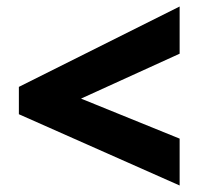

<svg xmlns="http://www.w3.org/2000/svg" viewBox="-20 -657 612 590"><path d="M532 -87V-231L229 -354L532 -492V-637L38 -390V-306Z"/></svg>

Font: Noto Sans Malayalam Black
Style: Regular
Weight: 900
Designer: Jelle Bosma - Monotype Design Team
Foundry: Monotype Imaging Inc.
Version: Version 2.104